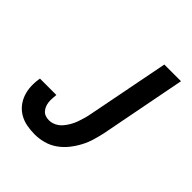

<svg xmlns="http://www.w3.org/2000/svg" viewBox="-189 -793 928 928"><g transform="rotate(45 275.0 -329.0)"><path d="M197 12Q169 12 142 7Q115 2 92.5 -11Q70 -24 54 -44Q38 -64 29.5 -89Q21 -114 20 -141.5Q19 -169 24 -197H136Q135 -184 134 -171Q133 -158 134.5 -145.5Q136 -133 140.5 -122Q145 -111 153 -102Q161 -93 172.5 -89Q184 -85 197 -85Q215 -85 232.5 -93.5Q250 -102 262.5 -116.5Q275 -131 284.5 -147.5Q294 -164 300 -181Q306 -198 311 -215.5Q316 -233 319 -250L401 -670H515L430 -231Q424 -203 415.5 -174Q407 -145 392.5 -117.5Q378 -90 358 -65Q338 -40 312 -22Q286 -4 256 4Q226 12 197 12Z"/></g></svg>

Font: Lode
Style: Bold Italic
Weight: 700
Italic angle: -11°
Monospace: yes
Designer: Belleve Invis
Foundry: Belleve Invis
Version: Version 29.2.0; ttfautohint (v1.8.3)